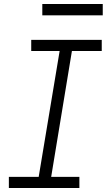

<svg xmlns="http://www.w3.org/2000/svg" viewBox="-20 -933 540 953"><path d="M24 0V-55H172L276 -680H135V-735H485V-680H337L234 -55H374V0ZM190 -857V-913H490V-857Z"/></svg>

Font: Iosevka Curly Light Oblique
Style: Regular
Weight: 300
Italic angle: -9°
Monospace: yes
Designer: Belleve Invis
Foundry: Belleve Invis
Version: Version 11.1.0; ttfautohint (v1.8.3)